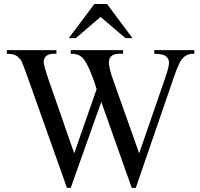

<svg xmlns="http://www.w3.org/2000/svg" viewBox="-20 -909 985 945"><path d="M936.5 -644.5Q925.3 -644.5 915.3 -642.8Q905.3 -641.1 896.5 -636.2Q887.7 -631.3 879.6 -622.8Q871.6 -614.3 864.3 -600.6Q859.9 -592.3 851.6 -572Q843.3 -551.8 832.5 -519.5L648.4 15.6H628.4L478.5 -407.7L328.1 15.6H309.6L113.8 -535.2Q104 -562.5 97.9 -578.6Q91.8 -594.7 87.9 -603.5Q84 -612.3 80.8 -616.5Q77.6 -620.6 73.2 -623.5Q64.5 -634.8 50 -639.6Q35.6 -644.5 13.7 -644.5V-662.1H257.8V-644.5H246.1Q210.4 -644.5 199.2 -622.6Q196.8 -617.7 195.6 -612.3Q194.3 -606.9 195.8 -596.9Q197.3 -586.9 201.9 -570.3Q206.5 -553.7 215.8 -526.4L345.2 -154.3L455.6 -470.2Q444.8 -506.8 432.1 -538.6Q426.8 -552.2 420.9 -565.9Q415 -579.6 408.4 -591.8Q401.9 -604 395.3 -613.5Q388.7 -623 381.8 -628.4Q372.1 -636.7 360.6 -640.6Q349.1 -644.5 328.1 -644.5V-662.1H585.9V-644.5H568.8Q516.1 -644.5 516.1 -601.6Q516.1 -588.4 521 -567.1Q525.9 -545.9 537.1 -515.1L665 -154.3L791 -519.5Q798.3 -541.5 803.5 -558.1Q808.6 -574.7 810.5 -586.9Q812.5 -599.1 811.3 -607.9Q810.1 -616.7 804.7 -623.5Q795.4 -636.2 778.8 -640.4Q762.2 -644.5 739.3 -644.5V-662.1H936.5ZM597.7 -721.2 475.1 -825.7 353 -721.2H318.4L444.3 -889.2H506.8L632.3 -721.2Z"/></svg>

Font: Doulos SIL
Style: Regular
Weight: 400
Designer: Walt Agee, Victor Gaultney, Peter Martin, Debbi Hosken
Foundry: SIL International
Version: Version 4.110; 2011; Maintenance release